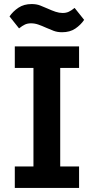

<svg xmlns="http://www.w3.org/2000/svg" viewBox="-20 -927 463 947"><path d="M370 0H53V-106H145V-592H53V-698H370V-592H277V-106H370ZM286 -768Q263 -768 244.5 -775Q226 -782 208 -790Q186 -800 168.5 -806Q151 -812 133 -812Q116 -812 103 -806Q90 -800 74 -787L27 -846Q44 -871 71 -889Q98 -907 136 -907Q160 -907 178 -900Q196 -893 214 -885Q236 -875 254 -869Q272 -863 289 -863Q306 -863 319 -869Q332 -875 348 -888L395 -829Q378 -804 351.5 -786Q325 -768 286 -768Z"/></svg>

Font: IBM Plex Sans SemiBold
Style: Regular
Weight: 600
Designer: Mike Abbink, Paul van der Laan, Pieter van Rosmalen
Foundry: Bold Monday
Version: Version 3.201